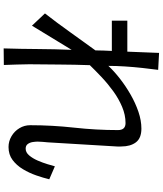

<svg xmlns="http://www.w3.org/2000/svg" viewBox="59 -907 882 1040"><g transform="rotate(90 500.0 -387.0)"><path d="M242.2 34.2Q245.1 -58.6 245.6 -150.4Q246.1 -242.2 250 -334L119.1 -119.1L52.7 -189.5Q104.5 -255.9 153.8 -325.2Q203.1 -394.5 252.9 -462.9Q252.9 -485.4 253.9 -507.8Q254.9 -530.3 255.9 -551.8H91.8V-635.7H259.8Q261.7 -678.7 263.2 -721.7Q264.6 -764.6 266.6 -807.6L358.4 -802.7Q353.5 -765.6 348.1 -717.3Q342.8 -668.9 339.8 -621.1Q336.9 -573.2 336.9 -536.1V-533.2Q366.2 -564.5 406.2 -595.7Q446.3 -627 492.2 -653.3Q538.1 -679.7 585.4 -695.8Q632.8 -711.9 676.8 -711.9Q728.5 -711.9 751 -682.1Q773.4 -652.3 773.4 -603.5Q773.4 -596.7 773.9 -590.3Q774.4 -584 773.4 -578.1L751 -205.1Q750 -191.4 748.5 -177.7Q747.1 -164.1 747.1 -150.4Q747.1 -137.7 749.5 -122.6Q752 -107.4 760.3 -96.2Q768.6 -85 785.2 -85Q805.7 -85 821.8 -104Q837.9 -123 849.6 -149.9Q861.3 -176.8 869.1 -202.6Q877 -228.5 880.9 -243.2L951.2 -212.9Q943.4 -180.7 930.2 -142.6Q917 -104.5 896.5 -70.3Q876 -36.1 846.7 -14.2Q817.4 7.8 776.4 7.8Q745.1 7.8 717.8 -8.3Q690.4 -24.4 674.3 -51.3Q658.2 -78.1 658.2 -109.4Q658.2 -228.5 671.4 -347.7Q684.6 -466.8 684.6 -585Q684.6 -626 646.5 -626Q602.5 -626 558.6 -607.4Q514.6 -588.9 473.6 -559.1Q432.6 -529.3 397 -495.6Q361.3 -461.9 333 -432.6Q330.1 -350.6 329.6 -268.6Q329.1 -186.5 328.1 -104.5Q328.1 -70.3 329.6 -35.6Q331.1 -1 332 33.2Z"/></g></svg>

Font: Kosugi
Style: Regular
Weight: 400
Version: Version 4.002